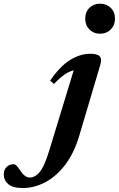

<svg xmlns="http://www.w3.org/2000/svg" viewBox="-247 -730 628 1016"><path d="M204 -631Q204 -666.5 226.2 -688.5Q248.5 -710.5 282.5 -710.5Q316.5 -710.5 339 -688.5Q361.5 -666.5 361.5 -631Q361.5 -596.5 339 -574Q316.5 -551.5 282.5 -551.5Q248.5 -551.5 226.2 -574Q204 -596.5 204 -631ZM172.5 -12Q145 80.5 97.8 142.2Q50.5 204 -7.8 234.5Q-66 265 -126.5 265Q-179 265 -203 244.5Q-227 224 -227 192.5Q-227 169 -212.5 154Q-198 139 -173.5 139Q-167.5 139 -160 146.2Q-152.5 153.5 -139.5 173Q-126 193 -113.8 201.2Q-101.5 209.5 -90.5 209.5Q-60.5 209.5 -36 179.2Q-11.5 149 13.5 67L143 -358Q117 -351.5 91.8 -333.5Q66.5 -315.5 38.5 -285.5L18.5 -303.5Q70 -379 123.5 -412.2Q177 -445.5 230 -445.5Q268 -445.5 280.5 -432.2Q293 -419 284.5 -389.5Z"/></svg>

Font: Newsreader 16pt
Style: Bold Italic
Weight: 700
Italic angle: -17°
Designer: Hugues Gentile
Foundry: Production Type
Version: Version 1.003; ttfautohint (v1.8.3)